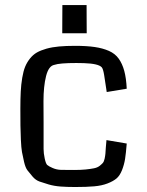

<svg xmlns="http://www.w3.org/2000/svg" viewBox="-20 -732 583 759"><path d="M60.5 0ZM481 -381.3 401.9 -368.2 391.6 -436Q387.7 -459.5 382.3 -465.8Q369.6 -480.5 312 -482.4Q298.3 -482.9 281.7 -482.9Q215.3 -482.9 194.8 -475.6Q172.4 -471.7 162.1 -431.2Q151.9 -390.6 151.9 -332L152.3 -247.6Q152.3 -230 152.3 -199.2Q152.3 -159.2 152.3 -142.8Q152.3 -126.5 156.7 -105.7Q161.1 -85 166.7 -79.8Q172.4 -74.7 188 -67.9Q203.6 -61 221.4 -60.5Q239.3 -60.1 272.9 -60.1Q299.3 -60.1 318.6 -62Q337.9 -64 351.3 -66.7Q364.7 -69.3 373.3 -75.9Q381.8 -82.5 386.5 -87.9Q391.1 -93.3 393.6 -104.7Q396 -116.2 396.7 -124.5Q397.5 -132.8 398.4 -149.7Q399.4 -166.5 400.9 -178.2L481 -164.6Q478 -126.5 474.4 -103.5Q470.7 -80.6 462.2 -59.1Q453.6 -37.6 440.7 -26.6Q427.7 -15.6 405 -6.8Q382.3 2 352.3 4.6Q322.3 7.3 277.3 7.3Q245.1 7.3 219.5 5.4Q193.8 3.4 172.9 -2.7Q151.9 -8.8 136.2 -14.4Q120.6 -20 108.6 -34.2Q96.7 -48.3 88.6 -58.6Q80.6 -68.8 75.2 -91.8Q69.8 -114.7 66.9 -130.9Q64 -147 62.5 -179.9Q61 -212.9 60.8 -235.8Q60.5 -258.8 60.5 -302.2Q60.5 -341.3 62 -369.9Q63.5 -398.4 67.9 -424.6Q72.3 -450.7 79.3 -468Q86.4 -485.4 98.4 -500.5Q110.4 -515.6 125.7 -524.4Q141.1 -533.2 163.8 -539.6Q186.5 -545.9 213.6 -548.3Q240.7 -550.8 276.9 -550.8Q323.2 -550.8 354.7 -546.1Q386.2 -541.5 410.6 -530.8Q435.1 -520 449.2 -500.2Q463.4 -480.5 471.2 -451.9Q479 -423.3 481 -381.3ZM226.1 -600.6Q226.1 -619.1 226.3 -656.2Q226.6 -693.4 226.6 -711.9H322.3Q322.3 -693.4 322.5 -656.2Q322.8 -619.1 322.8 -600.6Z"/></svg>

Font: Coda
Style: Regular
Weight: 400
Designer: vernon adams
Foundry: vernon adams
Version: Version 2.000; ttfautohint (v0.8) -r 50 -G 200 -x